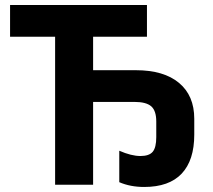

<svg xmlns="http://www.w3.org/2000/svg" viewBox="-20 -734 845 763"><path d="M454 -10V-135Q502 -114 538 -114Q573 -114 587 -131Q601 -148 601 -189V-251Q601 -294 581 -311.5Q561 -329 514 -329H350V0H199V-588H20V-714H564V-588H350V-455H520Q631 -455 691.5 -404.5Q752 -354 752 -262V-199Q752 -97 702 -44Q652 9 553 9Q498 9 454 -10Z"/></svg>

Font: OpenSansMMV
Style: Bold
Weight: 700
Foundry: Ascender Corporation
Version: Version 4.001